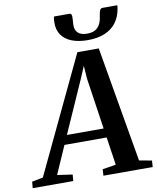

<svg xmlns="http://www.w3.org/2000/svg" viewBox="-175 -1058 929 1136"><g transform="rotate(-10 290.0 -489.5)"><path d="M-72 0 -68.5 -38.5 -2 -51.5 328 -746.5H456.5L576 -52.5L651.5 -38.5L649 0H353L355 -38.5L436 -51.5L411 -219.5H157.5L83.5 -51.5L175 -38.5L171.5 0ZM182 -275H402.5L357 -582.5L351.5 -660.5L322 -590.5ZM320 -978.5Q330 -978.5 333 -971Q336 -963.5 335 -952.5Q335 -943 333.8 -930.5Q332.5 -918 332.5 -908.5Q332 -878 350 -861.2Q368 -844.5 404.5 -844.5Q438 -844.5 457 -857.5Q476 -870.5 485 -892.2Q494 -914 497 -940.5Q499 -956.5 504 -967.8Q509 -979 520.5 -979H608.5Q608.5 -974.5 608.5 -970Q608.5 -965.5 607 -959.5Q598.5 -909.5 572.2 -875.2Q546 -841 503.2 -823.5Q460.5 -806 402.5 -806Q347 -806 306.8 -821.5Q266.5 -837 245 -867.5Q223.5 -898 224.5 -943Q224.5 -952 225.2 -960.8Q226 -969.5 229 -978.5Z"/></g></svg>

Font: Merriweather 48pt SemiBold
Style: Italic
Weight: 600
Italic angle: -7.8°
Designer: Eben Sorkin
Foundry: Eben Sorkin
Version: Version 2.101